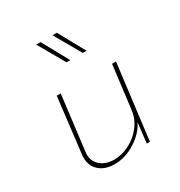

<svg xmlns="http://www.w3.org/2000/svg" viewBox="-151 -723 788 839"><g transform="rotate(-30 243.5 -304.0)"><path d="M416 -378 369 0H353L365 -102Q344 -57 293 -24.5Q242 8 188 8Q140 8 111.5 -17Q83 -42 83 -85Q83 -96 84 -101L117 -378H137L103 -101L102 -90Q102 -56 126 -34Q150 -12 193 -10Q234 -10 272.5 -29.5Q311 -49 337.5 -83.5Q364 -118 369 -160L396 -378ZM246 -483H227L151 -616H173ZM328 -483H309L233 -616H255Z"/></g></svg>

Font: Josefin Sans Thin
Style: Italic
Weight: 200
Italic angle: -7°
Designer: Santiago Orozco
Foundry: Typemade
Version: Version 2.000